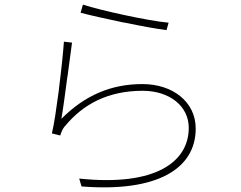

<svg xmlns="http://www.w3.org/2000/svg" viewBox="-20 -785 1040 829"><path d="M708 -687C619 -695 415 -740 338 -765L328 -730C365 -720 436 -704 508 -689L525 -686C592 -672 658 -660 699 -655L708 -687ZM825 -230C825 -345 726 -422 595 -422C460 -422 347 -374 245 -272C252 -311 261 -379 270 -447L272 -459C279 -513 286 -566 291 -601L256 -605C253 -562 245 -484 235 -406L234 -395C224 -321 214 -249 204 -209L240 -200C244 -212 250 -230 262 -242C339 -335 446 -393 596 -393C712 -393 795 -327 795 -233C795 -87 653 21 322 -14L332 20C660 46 825 -57 825 -230Z"/></svg>

Font: Glow Sans SC Normal ExtraLight
Style: Regular
Weight: 200
Designer: Ryoko NISHIZUKA (kana, bopomofo & ideographs); Paul D. Hunt (Latin, Greek & Cyrillic); Sandoll Communications, Soo-young
Version: Version 0.93